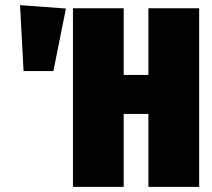

<svg xmlns="http://www.w3.org/2000/svg" viewBox="-20 -728 824 748"><path d="M58.1 -708 236.8 -694.8 188 -451.2H71.8ZM558.1 0V-284.2H461.9V0H264.2V-695.8H461.9V-436H558.1V-695.8H755.9V0Z"/></svg>

Font: Fira Sans Compressed Heavy
Style: Regular
Weight: 900
Width: 1
Designer: Carrois Corporate & Edenspiekermann AG
Foundry: Carrois Corporate GbR & Edenspiekermann AG
Version: Version 4.203;PS 004.203;hotconv 1.0.88;makeotf.lib2.5.64775